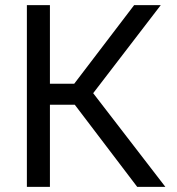

<svg xmlns="http://www.w3.org/2000/svg" viewBox="-20 -730 691 750"><path d="M85 0V-710H175V-403H270L504 -710H608L344 -366L626 0H516L272 -321H175V0Z"/></svg>

Font: Rising Sun
Style: Regular
Weight: 400
Designer: Matt McInerney, Pablo Impallari, Rodrigo Fuenzalida (Raleway font), Stephen Hutchings (Greek), Cristiano Sobral (main ch
Foundry: The Rising Sun Project Authors
Version: Version 4.327; ttfautohint (v1.8.4.7-5d5b-dirty)